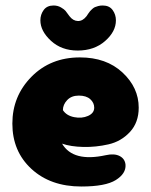

<svg xmlns="http://www.w3.org/2000/svg" viewBox="-20 -679 550 699"><path d="M276 0Q364 0 401.5 -23.5Q439 -47 437 -79Q435 -101 415.5 -111Q396 -121 365 -114Q246 -88 206 -156Q238 -145 283.5 -144Q329 -143 375 -153.5Q421 -164 453 -198.5Q485 -233 485 -287Q485 -360 426 -415Q367 -470 271 -470Q164 -470 94.5 -399.5Q25 -329 25 -229Q25 -128 94.5 -64Q164 0 276 0ZM209 -278Q209 -298 224.5 -314.5Q240 -331 267 -331Q294 -331 308.5 -318Q323 -305 323 -287Q323 -267 300.5 -257Q278 -247 250 -252.5Q222 -258 209 -278ZM263 -495Q323 -495 362.5 -529.5Q402 -564 402 -605Q402 -626 390 -642.5Q378 -659 354 -659Q345 -659 337.5 -657Q330 -655 325.5 -653Q321 -651 315.5 -646Q310 -641 308 -638.5Q306 -636 301 -629Q296 -622 295 -620Q281 -602 263.5 -602.5Q246 -603 233 -620Q223 -634 218.5 -639.5Q214 -645 202 -652Q190 -659 175 -659Q151 -659 139 -642.5Q127 -626 127 -605Q127 -566 165.5 -530.5Q204 -495 263 -495Z"/></svg>

Font: Cherry Bomb
Style: Regular
Weight: 400
Designer: satsuyako
Foundry: satsuyako
Version: Version 4.0